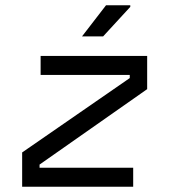

<svg xmlns="http://www.w3.org/2000/svg" viewBox="-20 -708 652 728"><path d="M64 0V-130L472 -412V-424H134V-496H538V-370L130 -84V-72H485V0ZM291 -570 382 -688H474V-682L371 -570Z"/></svg>

Font: Space Mono
Style: Italic
Weight: 400
Italic angle: -12°
Monospace: yes
Designer: Colophon Foundry + Benjamin Critton
Foundry: Colophon Foundry & Benjamin Critton
Version: Version 1.003; ttfautohint (v1.8.4.7-5d5b)